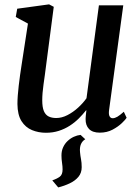

<svg xmlns="http://www.w3.org/2000/svg" viewBox="-20 -584 628 859"><path d="M340.5 19.5 361.5 39Q348.5 46.5 342.2 60.8Q336 75 338 96.5Q339.5 113.5 342.5 128.5Q345.5 143.5 345.5 164Q345.5 189.5 331 207Q316.5 224.5 292.5 236Q268.5 247.5 240.5 254.5L214 223Q234.5 216 247.2 206.8Q260 197.5 260 174Q260 160.5 257.5 144.2Q255 128 255 111.5Q255 91 262.5 74.8Q270 58.5 282.5 46.8Q295 35 310.2 28Q325.5 21 340.5 19.5ZM185.5 10Q152 10 123 -2Q94 -14 76.2 -42Q58.5 -70 58 -118.5Q58 -135.5 59.5 -156.5Q61 -177.5 63.8 -201Q66.5 -224.5 69.8 -248Q73 -271.5 76.5 -293L105 -478.5L50.5 -508L57 -545L199.5 -564.5L220.5 -553.5L186 -289.5Q183.5 -268.5 180.5 -247.5Q177.5 -226.5 174.8 -206.8Q172 -187 170.5 -169Q169 -151 169 -135.5Q169 -104.5 176.2 -87.2Q183.5 -70 197.5 -63Q211.5 -56 231.5 -56Q256.5 -56 281.8 -69Q307 -82 329.2 -102.2Q351.5 -122.5 367 -144.5L422.5 -560H531.5L468 -91.5Q465.5 -72.5 470.2 -63.8Q475 -55 484 -55Q493.5 -55 504.8 -61.5Q516 -68 534 -84L546.5 -57Q542 -49.5 525.5 -33.5Q509 -17.5 483.8 -4Q458.5 9.5 426.5 9.5Q394 9.5 378.2 -7Q362.5 -23.5 363 -51Q363 -53 363.2 -57.5Q363.5 -62 364 -67.5Q364.5 -73 365.2 -78.8Q366 -84.5 366.5 -89.5L365 -90.5Q350.5 -72 332.5 -54Q314.5 -36 292 -21.5Q269.5 -7 243 1.5Q216.5 10 185.5 10Z"/></svg>

Font: Merriweather 24pt Medium
Style: Italic
Weight: 500
Italic angle: -7.8°
Version: Version 2.101